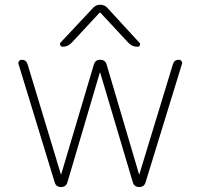

<svg xmlns="http://www.w3.org/2000/svg" viewBox="-20 -794 822 794"><path d="M556.6 -617.2Q561.5 -612.3 558.6 -606.4Q555.7 -600.6 548.8 -600.6Q526.4 -600.6 510.7 -617.2L396.5 -740.2Q393.6 -743.2 390.6 -740.2L277.3 -618.2Q261.7 -600.6 238.3 -600.6Q232.4 -600.6 229.5 -606.9Q226.6 -613.3 230.5 -618.2L365.2 -761.7Q377 -774.4 394.5 -774.4Q412.1 -774.4 423.8 -761.7ZM554.7 -74.2Q554.7 -73.2 555.7 -73.2Q556.6 -73.2 556.6 -74.2L695.3 -529.3Q701.2 -546.9 719.7 -546.9Q726.6 -546.9 730.5 -541Q733.4 -538.1 733.4 -533.2Q733.4 -531.2 732.4 -529.3L582 -40Q576.2 -20.5 555.7 -20.5Q535.2 -20.5 529.3 -40L394.5 -493.2Q394.5 -494.1 393.6 -494.1Q392.6 -494.1 392.6 -493.2L258.8 -40Q252.9 -20.5 232.4 -20.5Q211.9 -20.5 206.1 -40L56.6 -529.3Q55.7 -531.2 55.7 -533.2Q55.7 -537.1 58.6 -541Q62.5 -546.9 69.3 -546.9Q87.9 -546.9 93.8 -529.3L231.4 -74.2Q231.4 -73.2 232.4 -73.2Q233.4 -73.2 233.4 -74.2L368.2 -527.3Q374 -546.9 394.5 -546.9Q415 -546.9 420.9 -527.3Z"/></svg>

Font: Gen Jyuu Gothic ExtraLight
Style: Regular
Weight: 100
Designer: [Source Han Sans]
Ryoko NISHIZUKA  (kana & ideographs); Paul D. Hunt (Latin, Greek & Cyrillic); Wenlong ZHANG  (bopomofo
Version: Version 1.002.20150607